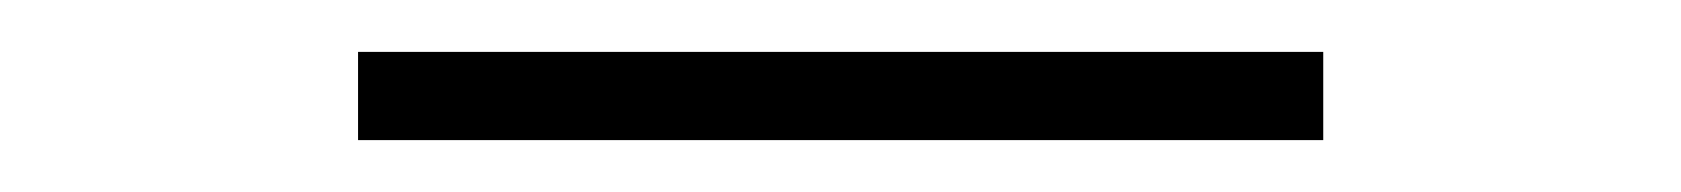

<svg xmlns="http://www.w3.org/2000/svg" viewBox="-20 -350 648 74"><path d="M490 -296H118V-330H490Z"/></svg>

Font: Be Vietnam Pro Variable Thin
Style: Regular
Weight: 100
Designer: Lam Bao, Tony Le, Vietanh Nguyen
Foundry: Yellow Type Foundry
Version: Version 1.002